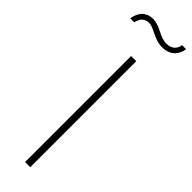

<svg xmlns="http://www.w3.org/2000/svg" viewBox="-342 -913 909 909"><g transform="rotate(45 112.5 -458.5)"><path d="M44.9 -880.9Q30.3 -880.9 19.3 -874.5Q8.3 -868.2 3.4 -858.9Q-1.5 -849.6 -3.7 -843Q-5.9 -836.4 -5.9 -833H-32.2Q-32.2 -836.9 -30.8 -844.2Q-29.3 -851.6 -24.4 -863Q-19.5 -874.5 -11.5 -884.3Q-3.4 -894 11.5 -901.1Q26.4 -908.2 45.9 -908.2Q72.8 -908.2 109.9 -888.7Q147 -869.1 171.9 -869.1Q187 -869.1 198.5 -873.8Q210 -878.4 215.8 -884.8Q221.7 -891.1 225.1 -898.7Q228.5 -906.2 229.2 -910.4Q230 -914.6 230 -917H256.8Q256.8 -912.6 255.4 -905.3Q253.9 -897.9 248.3 -886.7Q242.7 -875.5 233.9 -866Q225.1 -856.4 208.5 -849.6Q191.9 -842.8 170.9 -842.8Q145.5 -842.8 122.6 -852.3Q99.6 -861.8 80.6 -871.3Q61.5 -880.9 44.9 -880.9ZM96.2 0V-710H130.9V0Z"/></g></svg>

Font: Rawline ExtraLight
Style: Regular
Weight: 275
Designer: Matt McInerney, Pablo Impallari, Rodrigo Fuenzalida
Foundry: Matt McInerney, Pablo Impallari, Rodrigo Fuenzalida
Version: Version 4.020;PS 004.020;hotconv 1.0.88;makeotf.lib2.5.64775